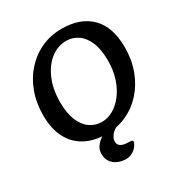

<svg xmlns="http://www.w3.org/2000/svg" viewBox="-206 -842 1133 1202"><g transform="rotate(-30 360.0 -241.5)"><path d="M329 16Q243 16 178.5 -17.5Q114 -51 78.5 -118Q43 -185 43 -283Q43 -373 71 -448.5Q99 -524 149.5 -579.5Q200 -635 267 -665.5Q334 -696 413 -696Q548 -696 623.5 -620.5Q699 -545 699 -398Q699 -308 671 -232.5Q643 -157 592.5 -101Q542 -45 475 -14.5Q408 16 329 16ZM342 -64Q384 -64 424 -86.5Q464 -109 496 -151Q528 -193 547 -250.5Q566 -308 566 -378Q566 -460 543.5 -512.5Q521 -565 483.5 -590.5Q446 -616 400 -616Q339 -616 288 -576.5Q237 -537 206.5 -466Q176 -395 176 -302Q176 -221 198.5 -168Q221 -115 259 -89.5Q297 -64 342 -64ZM238 107Q238 70 266 41Q294 12 337 -5Q380 -22 423 -22Q432 -22 438 -19.5Q444 -17 444 -13Q444 -11 441 -8Q438 -5 427 -1Q387 12 368 36.5Q349 61 349 81Q349 103 362 113.5Q375 124 394.5 127Q414 130 436 130Q442 130 447 132.5Q452 135 452 140Q452 150 440 168Q428 187 405 200Q382 213 356 213Q327 213 299.5 201.5Q272 190 255 166.5Q238 143 238 107Z"/></g></svg>

Font: Alkatra
Style: Regular
Weight: 400
Designer: Suman Bhandary
Version: Version 1.100;gftools[0.9.22]